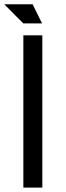

<svg xmlns="http://www.w3.org/2000/svg" viewBox="-20 -859 301 879"><path d="M86.9 -697.3H173.8V0H86.9ZM172.4 -752H86.4L-0.5 -839.4H129.4Z"/></svg>

Font: Qaz
Style: Regular
Weight: 400
Designer: GGBotNet
Foundry: f0n7
Version: 0.70